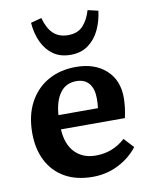

<svg xmlns="http://www.w3.org/2000/svg" viewBox="-88 -851 724 929"><g transform="rotate(-10 273.5 -386.0)"><path d="M293 14Q213 14 156.5 -18Q100 -50 70 -108.5Q40 -167 40 -245Q40 -332 73.5 -394.5Q107 -457 166 -490.5Q225 -524 303 -524Q395 -524 450.5 -474Q506 -424 506 -338Q506 -291 494 -239H180Q184 -165 222.5 -125Q261 -85 325 -85Q368 -85 404 -99.5Q440 -114 470 -141L514 -93Q477 -45 419 -15.5Q361 14 293 14ZM180 -309H374Q377 -330 377 -356Q377 -404 355.5 -430Q334 -456 293 -456Q242 -456 213.5 -417Q185 -378 180 -309ZM290 -586Q239 -586 204.5 -610.5Q170 -635 150.5 -677Q131 -719 127 -772L180 -786Q194 -734 221.5 -708Q249 -682 294 -682Q342 -682 368 -711Q394 -740 407 -785L458 -773Q452 -723 432 -680.5Q412 -638 376.5 -612Q341 -586 290 -586Z"/></g></svg>

Font: Literata SemiBold
Style: Regular
Weight: 600
Designer: Latin by Veronika Burian and Jose Scaglione. Greek by Irene Vlachou. Cyrillic by Vera Evstafieva.
Foundry: TypeTogether
Version: Version 3.103; ttfautohint (v1.8.4.7-5d5b);gftools[0.9.29]